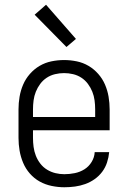

<svg xmlns="http://www.w3.org/2000/svg" viewBox="-20 -781 540 809"><path d="M251 8Q225 8 198 2.5Q171 -3 147.5 -16Q124 -29 106 -49.5Q88 -70 77.5 -95Q67 -120 62.5 -146.5Q58 -173 58 -200V-320Q58 -347 62.5 -373.5Q67 -400 77.5 -424.5Q88 -449 106 -469.5Q124 -490 147 -503.5Q170 -517 196.5 -522.5Q223 -528 250 -528Q277 -528 303.5 -522.5Q330 -517 353 -503.5Q376 -490 394 -469.5Q412 -449 422.5 -424.5Q433 -400 437.5 -373.5Q442 -347 442 -320V-232H119V-200Q119 -181 121.5 -162Q124 -143 131 -125Q138 -107 150 -91.5Q162 -76 178.5 -66Q195 -56 213.5 -51.5Q232 -47 251 -47Q273 -47 295 -51.5Q317 -56 335.5 -67.5Q354 -79 366 -98.5Q378 -118 379 -140H440Q438 -118 431 -96.5Q424 -75 410.5 -57Q397 -39 378.5 -26Q360 -13 339 -5.5Q318 2 296 5Q274 8 251 8ZM119 -288H381V-320Q381 -339 378.5 -358Q376 -377 369 -394.5Q362 -412 350.5 -427.5Q339 -443 323 -453.5Q307 -464 288 -468.5Q269 -473 250 -473Q231 -473 212 -468.5Q193 -464 177 -453.5Q161 -443 149.5 -427.5Q138 -412 131 -394.5Q124 -377 121.5 -358Q119 -339 119 -320ZM260 -583 126 -719 174 -761 300 -617Z"/></svg>

Font: Iosevka SS04 Light
Style: Regular
Weight: 300
Monospace: yes
Designer: Belleve Invis
Foundry: Belleve Invis
Version: Version 19.0.0; ttfautohint (v1.8.4)